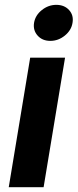

<svg xmlns="http://www.w3.org/2000/svg" viewBox="-20 -784 325 804"><path d="M16.6 0 106.4 -542.5H252.4L162.6 0ZM190.9 -612.8Q157.2 -612.8 137.5 -635Q117.7 -657.2 122.6 -688.5Q127.9 -720.2 155.3 -741.9Q182.6 -763.7 215.8 -763.7Q249.5 -763.7 269.3 -741.9Q289.1 -720.2 283.7 -688.5Q278.8 -657.2 251.5 -635Q224.1 -612.8 190.9 -612.8Z"/></svg>

Font: Inter 16pt
Style: Bold Italic
Weight: 700
Italic angle: -9.3988°
Version: Version 4.001;git-66647c0bb